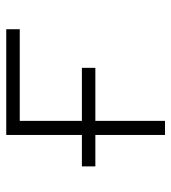

<svg xmlns="http://www.w3.org/2000/svg" viewBox="14 -572 558 626"><g transform="rotate(-90 293.0 -259.0)"><path d="M166 0V-227.1H63.5V-271H166V-517.6H510.7V-473.6H211.9V-271H384.8V-227.1H211.9V0Z"/></g></svg>

Font: Caskaydia Cove ExtraLight
Style: Regular
Weight: 200
Monospace: yes
Designer: Aaron Bell
Foundry: Saja Typeworks
Version: Version 4.300; ttfautohint (v1.8.3)